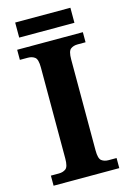

<svg xmlns="http://www.w3.org/2000/svg" viewBox="-128 -912 656 974"><g transform="rotate(-15 200.5 -425.0)"><path d="M28 0V-53H70Q92 -53 106.5 -64Q121 -75 121 -118V-596Q121 -639 106.5 -650Q92 -661 70 -661H28V-714H373V-661H331Q309 -661 294.5 -650Q280 -639 280 -596V-118Q280 -75 294.5 -64Q309 -53 331 -53H373V0ZM54 -771V-850H344V-771Z"/></g></svg>

Font: Noto Serif Vithkuqi
Style: Bold
Weight: 700
Version: Version 1.005